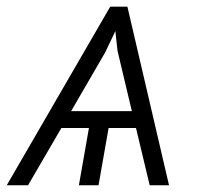

<svg xmlns="http://www.w3.org/2000/svg" viewBox="-61 -548 598 568"><path d="M341.3 -169.4H260.3L230.5 0H172.4L202.1 -169.4H120.6L22 0H-41L265.1 -528.3H315.9L439 0H381.8ZM149.4 -219.2H329.1L286.6 -397.9L280.3 -456.1L250 -392.6Z"/></svg>

Font: Roboto Light
Style: Italic
Weight: 300
Italic angle: -12°
Designer: Google
Version: Version 2.134; 2016; ttfautohint (v1.6)